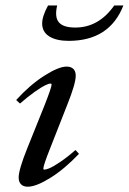

<svg xmlns="http://www.w3.org/2000/svg" viewBox="-20 -687 481 718"><path d="M236.8 -534.2Q190.9 -534.2 164.3 -550.8Q137.7 -567.4 137.7 -599.1Q137.7 -626.5 159.7 -666.5H193.8Q183.6 -623.5 200 -603.8Q216.3 -584 261.7 -584Q349.1 -584 407.2 -666.5H441.4Q389.6 -534.2 236.8 -534.2ZM84 11.2Q67.4 11.2 58.6 2.2Q49.8 -6.8 49.8 -23.4Q49.8 -52.7 82.5 -133.8L146.5 -293Q172.9 -360.4 172.9 -370.1Q172.9 -374.5 168.5 -374.5Q162.6 -374.5 149.2 -368.2Q135.7 -361.8 110.1 -343.8Q84.5 -325.7 54.7 -299.8L40.5 -313Q91.3 -369.1 145.3 -403.6Q199.2 -438 229 -438Q245.6 -438 254.4 -429.2Q263.2 -420.4 263.2 -404.3Q263.2 -374 231.4 -294.9L167.5 -132.3Q142.1 -68.4 142.1 -56.6Q142.1 -52.7 146 -52.7Q152.3 -52.7 165 -57.9Q177.7 -63 204.3 -80.8Q231 -98.6 262.2 -126L275.4 -111.8Q221.7 -55.2 168.5 -22Q115.2 11.2 84 11.2Z"/></svg>

Font: Elstob 14pt Medium
Style: Italic
Weight: 500
Italic angle: -20°
Designer: Peter S. Baker
Version: Version 1.015